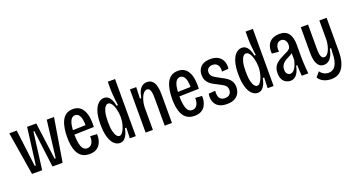

<svg xmlns="http://www.w3.org/2000/svg" viewBox="-52 -1375 4064 2206"><g transform="rotate(-20 1980.5 -272.5)"><path d="M110 0 24 -528H115L171 -76H184L242 -528H354L414 -76H427L482 -528H571L484 0H360L303 -453H292L234 0Z M812 12Q757 12 722 -10.5Q687 -33 667.5 -72Q648 -111 640.5 -158.5Q633 -206 633 -257Q633 -312 641 -362.5Q649 -413 668 -453.5Q687 -494 720.5 -517Q754 -540 805 -540Q851 -540 882.5 -519.5Q914 -499 932.5 -462Q951 -425 958 -374.5Q965 -324 962 -264L698 -257V-311L898 -317L879 -295Q881 -351 873 -388.5Q865 -426 848 -445.5Q831 -465 804 -465Q776 -465 757.5 -441.5Q739 -418 730.5 -373Q722 -328 722 -262Q722 -167 741.5 -113.5Q761 -60 809 -60Q828 -60 842.5 -68Q857 -76 867 -91Q877 -106 882 -128Q887 -150 886 -179L968 -174Q971 -146 965 -114Q959 -82 942 -53Q925 -24 893 -6Q861 12 812 12Z M1183 12Q1144 12 1112.5 -18Q1081 -48 1062 -110Q1043 -172 1043 -265Q1043 -361 1062.5 -421Q1082 -481 1114.5 -509.5Q1147 -538 1183 -538Q1214 -538 1235.5 -520.5Q1257 -503 1270.5 -473Q1284 -443 1291 -404H1308Q1303 -439 1299 -476Q1295 -513 1292.5 -545.5Q1290 -578 1290 -599V-698H1379V-270V0H1306L1310 -129H1293Q1287 -92 1273 -60Q1259 -28 1237.5 -8Q1216 12 1183 12ZM1204 -66Q1222 -66 1237.5 -84.5Q1253 -103 1265 -131.5Q1277 -160 1284 -194Q1291 -228 1291 -260V-275Q1291 -296 1287.5 -320.5Q1284 -345 1277 -370Q1270 -395 1260 -415.5Q1250 -436 1236.5 -448.5Q1223 -461 1207 -461Q1189 -461 1172 -441.5Q1155 -422 1144.5 -379Q1134 -336 1134 -263Q1134 -191 1144.5 -148Q1155 -105 1171 -85.5Q1187 -66 1204 -66Z M1499 0V-351V-528H1576L1571 -389H1587Q1597 -443 1614 -476.5Q1631 -510 1654.5 -525Q1678 -540 1710 -540Q1742 -540 1763 -526Q1784 -512 1795.5 -489.5Q1807 -467 1812.5 -440Q1818 -413 1819.5 -387Q1821 -361 1821 -341V0H1732V-330Q1732 -349 1731 -371.5Q1730 -394 1725.5 -414Q1721 -434 1711 -447Q1701 -460 1682 -460Q1656 -460 1635.5 -433.5Q1615 -407 1602.5 -366Q1590 -325 1588 -283V0Z M2096 12Q2041 12 2006 -10.5Q1971 -33 1951.5 -72Q1932 -111 1924.5 -158.5Q1917 -206 1917 -257Q1917 -312 1925 -362.5Q1933 -413 1952 -453.5Q1971 -494 2004.5 -517Q2038 -540 2089 -540Q2135 -540 2166.5 -519.5Q2198 -499 2216.5 -462Q2235 -425 2242 -374.5Q2249 -324 2246 -264L1982 -257V-311L2182 -317L2163 -295Q2165 -351 2157 -388.5Q2149 -426 2132 -445.5Q2115 -465 2088 -465Q2060 -465 2041.5 -441.5Q2023 -418 2014.5 -373Q2006 -328 2006 -262Q2006 -167 2025.5 -113.5Q2045 -60 2093 -60Q2112 -60 2126.5 -68Q2141 -76 2151 -91Q2161 -106 2166 -128Q2171 -150 2170 -179L2252 -174Q2255 -146 2249 -114Q2243 -82 2226 -53Q2209 -24 2177 -6Q2145 12 2096 12Z M2492 12Q2439 12 2405.5 -4Q2372 -20 2354 -47Q2336 -74 2331 -106.5Q2326 -139 2333 -172L2414 -178Q2410 -142 2417 -115.5Q2424 -89 2442.5 -74.5Q2461 -60 2493 -60Q2535 -60 2553 -82Q2571 -104 2571 -133Q2571 -158 2559 -175.5Q2547 -193 2524 -206.5Q2501 -220 2469 -236Q2443 -249 2417.5 -263Q2392 -277 2372 -295.5Q2352 -314 2340.5 -339.5Q2329 -365 2329 -400Q2329 -442 2346.5 -473.5Q2364 -505 2399 -522.5Q2434 -540 2486 -540Q2542 -540 2579 -518.5Q2616 -497 2633 -457.5Q2650 -418 2644 -364L2563 -358Q2568 -389 2560.5 -413.5Q2553 -438 2534.5 -453Q2516 -468 2486 -468Q2453 -468 2433.5 -450.5Q2414 -433 2414 -403Q2414 -379 2427 -361.5Q2440 -344 2462.5 -330Q2485 -316 2515 -301Q2544 -286 2570 -271Q2596 -256 2616 -237.5Q2636 -219 2647 -194.5Q2658 -170 2658 -136Q2658 -97 2641 -63Q2624 -29 2588 -8.5Q2552 12 2492 12Z M2868 12Q2829 12 2797.5 -18Q2766 -48 2747 -110Q2728 -172 2728 -265Q2728 -361 2747.5 -421Q2767 -481 2799.5 -509.5Q2832 -538 2868 -538Q2899 -538 2920.5 -520.5Q2942 -503 2955.5 -473Q2969 -443 2976 -404H2993Q2988 -439 2984 -476Q2980 -513 2977.5 -545.5Q2975 -578 2975 -599V-698H3064V-270V0H2991L2995 -129H2978Q2972 -92 2958 -60Q2944 -28 2922.5 -8Q2901 12 2868 12ZM2889 -66Q2907 -66 2922.5 -84.5Q2938 -103 2950 -131.5Q2962 -160 2969 -194Q2976 -228 2976 -260V-275Q2976 -296 2972.5 -320.5Q2969 -345 2962 -370Q2955 -395 2945 -415.5Q2935 -436 2921.5 -448.5Q2908 -461 2892 -461Q2874 -461 2857 -441.5Q2840 -422 2829.5 -379Q2819 -336 2819 -263Q2819 -191 2829.5 -148Q2840 -105 2856 -85.5Q2872 -66 2889 -66Z M3268 11Q3241 11 3215 -2.5Q3189 -16 3172.5 -45.5Q3156 -75 3156 -123Q3156 -158 3166 -184Q3176 -210 3195 -229.5Q3214 -249 3240.5 -265Q3267 -281 3299 -296Q3325 -308 3345 -318.5Q3365 -329 3376.5 -345Q3388 -361 3388 -387Q3388 -407 3381 -425Q3374 -443 3359.5 -454.5Q3345 -466 3323 -466Q3307 -466 3290 -456.5Q3273 -447 3262.5 -421.5Q3252 -396 3257 -349L3172 -357Q3168 -405 3178.5 -440Q3189 -475 3211 -497Q3233 -519 3263 -529.5Q3293 -540 3329 -540Q3368 -540 3395.5 -528Q3423 -516 3441 -492Q3459 -468 3467.5 -434Q3476 -400 3476 -356V-205Q3476 -178 3477.5 -141Q3479 -104 3482 -66.5Q3485 -29 3488 0H3408Q3405 -33 3403 -66.5Q3401 -100 3401 -132H3388Q3378 -84 3361 -52Q3344 -20 3320.5 -4.5Q3297 11 3268 11ZM3295 -66Q3311 -66 3324.5 -75Q3338 -84 3349.5 -101Q3361 -118 3370.5 -142Q3380 -166 3388 -195V-304L3418 -316Q3411 -299 3395 -287Q3379 -275 3359 -264.5Q3339 -254 3318.5 -243.5Q3298 -233 3280.5 -218.5Q3263 -204 3252 -183.5Q3241 -163 3241 -134Q3241 -100 3256.5 -83Q3272 -66 3295 -66Z M3717 153Q3686 153 3655.5 145Q3625 137 3600.5 120Q3576 103 3561 77L3610 19Q3628 46 3655 60Q3682 74 3712 74Q3739 74 3760.5 62Q3782 50 3797 26Q3812 2 3820.5 -34.5Q3829 -71 3829 -121L3833 -183H3818Q3808 -130 3789.5 -96Q3771 -62 3746.5 -46Q3722 -30 3692 -30Q3661 -30 3641.5 -45Q3622 -60 3611 -83.5Q3600 -107 3595 -133.5Q3590 -160 3589 -183.5Q3588 -207 3588 -221V-528H3677V-252Q3677 -234 3677.5 -214.5Q3678 -195 3680 -176.5Q3682 -158 3687 -144Q3692 -130 3701 -121Q3710 -112 3725 -112Q3744 -112 3760 -127.5Q3776 -143 3787.5 -168.5Q3799 -194 3806 -224Q3813 -254 3815 -283V-528H3904V-123Q3904 -86 3900 -51Q3896 -16 3887 14.5Q3878 45 3863.5 70.5Q3849 96 3828.5 114.5Q3808 133 3780.5 143Q3753 153 3717 153Z"/></g></svg>

Font: Bricolage Grotesque Condensed
Style: Regular
Weight: 400
Width: 3
Designer: Mathieu Triay
Foundry: Atelier Triay
Version: Version 1.000;gftools[0.9.30]